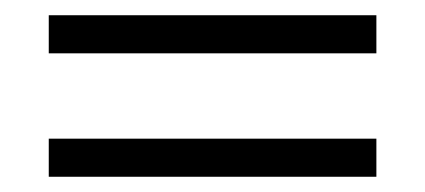

<svg xmlns="http://www.w3.org/2000/svg" viewBox="-20 -468 558 252"><path d="M44 -398V-448H474V-398ZM44 -236V-286H474V-236Z"/></svg>

Font: Platypi Light
Style: Regular
Weight: 300
Designer: David Sargent
Foundry: Bolt Cutter Type
Version: Version 1.200